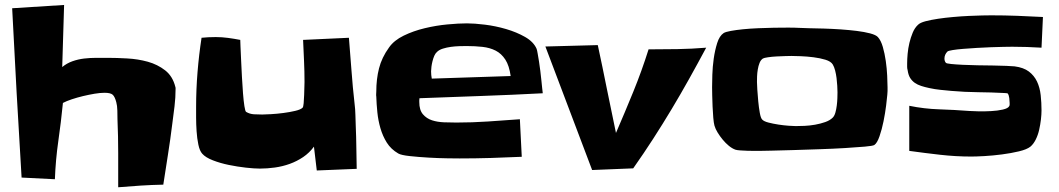

<svg xmlns="http://www.w3.org/2000/svg" viewBox="-20 -748 4378 794"><path d="M706.1 -380.9Q706.1 -344.7 701.7 -308.1Q697.3 -271.5 692.4 -235.4Q684.6 -171.9 674.8 -109.9Q665 -47.9 655.3 15.6Q607.4 16.6 561.5 19.5Q515.6 22.5 468.8 26.4Q468.8 -44.9 468.8 -114.7Q468.8 -184.6 465.8 -254.9Q465.8 -268.6 465.3 -290Q464.8 -311.5 460.9 -325.2Q455.1 -347.7 446.3 -356Q437.5 -364.3 412.1 -364.3Q394.5 -364.3 371.1 -360.4Q347.7 -356.4 323.2 -350.6Q298.8 -344.7 276.9 -337.4Q254.9 -330.1 240.2 -322.3Q232.4 -243.2 221.2 -165Q210 -86.9 207 -6.8L69.3 -13.7Q58.6 -189.5 48.8 -363.8Q39.1 -538.1 30.3 -713.9L245.1 -727.5Q243.2 -663.1 241.2 -599.1Q239.3 -535.2 237.3 -470.7Q255.9 -486.3 279.3 -494.6Q302.7 -502.9 327.6 -505.9Q352.5 -508.8 377.9 -508.8Q403.3 -508.8 426.8 -508.8Q461.9 -508.8 506.3 -506.3Q550.8 -503.9 591.3 -492.7Q631.8 -481.4 663.1 -457Q694.3 -432.6 705.1 -388.7Q706.1 -386.7 706.1 -384.8Q706.1 -382.8 706.1 -380.9Z M1455.1 -49.8 1290 -43 1278.3 -141.6Q1259.8 -116.2 1233.9 -98.6Q1208 -81.1 1178.2 -70.3Q1148.4 -59.6 1116.7 -55.2Q1085 -50.8 1054.7 -50.8Q1031.2 -50.8 996.6 -54.7Q961.9 -58.6 926.3 -65.9Q890.6 -73.2 860.4 -85Q830.1 -96.7 816.4 -112.3Q805.7 -124 800.3 -149.9Q794.9 -175.8 793 -205.1Q791 -234.4 791 -261.7Q791 -289.1 791 -305.7Q791 -378.9 796.9 -450.2Q802.7 -521.5 813.5 -591.8Q840.8 -594.7 872.1 -594.7Q897.5 -594.7 922.9 -591.3Q948.2 -587.9 973.6 -583Q973.6 -578.1 974.6 -554.7Q975.6 -531.2 977.1 -499Q978.5 -466.8 980.5 -430.2Q982.4 -393.6 984.9 -362.3Q987.3 -331.1 990.7 -309.1Q994.1 -287.1 998 -285.2Q1012.7 -276.4 1030.3 -275.4Q1047.9 -274.4 1064.5 -274.4Q1076.2 -274.4 1101.1 -275.9Q1126 -277.3 1152.3 -280.8Q1178.7 -284.2 1201.2 -289.6Q1223.6 -294.9 1231.4 -302.7Q1234.4 -305.7 1235.8 -321.3Q1237.3 -336.9 1237.8 -355.5Q1238.3 -374 1238.8 -390.1Q1239.3 -406.2 1239.3 -409.2Q1239.3 -453.1 1237.3 -496.1Q1235.4 -539.1 1233.4 -583L1422.9 -591.8Q1428.7 -523.4 1433.6 -455.6Q1438.5 -387.7 1446.3 -319.3Q1449.2 -296.9 1449.7 -273.4Q1450.2 -250 1451.2 -226.6Q1453.1 -182.6 1453.6 -138.7Q1454.1 -94.7 1455.1 -49.8Z M2224.6 -362.3Q2096.7 -355.5 1969.7 -351.1Q1842.8 -346.7 1714.8 -341.8Q1713.9 -337.9 1713.9 -334Q1713.9 -330.1 1713.9 -326.2Q1713.9 -293 1729 -275.4Q1744.1 -257.8 1766.6 -250.5Q1789.1 -243.2 1816.4 -242.2Q1843.8 -241.2 1867.2 -241.2Q1932.6 -241.2 1998 -245.6Q2063.5 -250 2129.9 -254.9L2137.7 -99.6Q2073.2 -96.7 2009.3 -94.7Q1945.3 -92.8 1880.9 -92.8Q1867.2 -92.8 1830.6 -93.3Q1793.9 -93.8 1752.4 -96.2Q1710.9 -98.6 1674.8 -102.5Q1638.7 -106.4 1627 -113.3Q1596.7 -130.9 1579.6 -158.2Q1562.5 -185.5 1553.2 -217.8Q1543.9 -250 1540.5 -283.7Q1537.1 -317.4 1536.1 -348.6Q1535.2 -353.5 1535.6 -358.9Q1536.1 -364.3 1536.1 -369.1Q1536.1 -420.9 1547.4 -465.3Q1558.6 -509.8 1588.9 -551.8Q1609.4 -581.1 1649.4 -600.6Q1689.5 -620.1 1736.3 -631.3Q1783.2 -642.6 1830.1 -647Q1877 -651.4 1911.1 -651.4Q1941.4 -651.4 1985.4 -646Q2029.3 -640.6 2072.8 -627.9Q2116.2 -615.2 2151.4 -595.2Q2186.5 -575.2 2199.2 -545.9Q2201.2 -540 2203.6 -525.9Q2206.1 -511.7 2209 -493.7Q2211.9 -475.6 2214.4 -455.1Q2216.8 -434.6 2218.8 -416Q2220.7 -397.5 2222.2 -382.8Q2223.6 -368.2 2224.6 -362.3ZM2091.8 -433.6Q2085.9 -476.6 2069.8 -501.5Q2053.7 -526.4 2029.8 -538.6Q2005.9 -550.8 1975.1 -554.2Q1944.3 -557.6 1909.2 -557.6Q1897.5 -557.6 1879.9 -557.1Q1862.3 -556.6 1844.7 -554.2Q1827.1 -551.8 1811.5 -546.9Q1795.9 -542 1787.1 -533.2Q1780.3 -527.3 1775.9 -517.1Q1771.5 -506.8 1768.6 -495.1Q1765.6 -483.4 1764.2 -472.2Q1762.7 -460.9 1762.7 -453.1Q1762.7 -437.5 1765.6 -422.9Z M2900.4 -550.8Q2864.3 -483.4 2829.1 -420.4Q2793.9 -357.4 2757.3 -296.4Q2720.7 -235.4 2681.6 -174.8Q2642.6 -114.3 2598.6 -51.8L2428.7 -44.9L2235.4 -555.7L2452.1 -561.5Q2471.7 -470.7 2489.7 -380.4Q2507.8 -290 2527.3 -198.2Q2564.5 -284.2 2599.1 -369.1Q2633.8 -454.1 2662.1 -543.9Q2722.7 -543.9 2781.2 -544.9Q2839.8 -545.9 2900.4 -550.8Z M3650.4 -386.7Q3650.4 -378.9 3650.4 -371.6Q3650.4 -364.3 3649.4 -356.4Q3648.4 -342.8 3644.5 -311.5Q3640.6 -280.3 3633.8 -246.6Q3627 -212.9 3617.2 -184.6Q3607.4 -156.2 3595.7 -148.4Q3589.8 -144.5 3556.2 -141.6Q3522.5 -138.7 3474.1 -135.7Q3425.8 -132.8 3369.1 -130.9Q3312.5 -128.9 3261.2 -127.4Q3210 -126 3171.4 -125Q3132.8 -124 3120.1 -124Q3114.3 -124 3100.1 -124Q3085.9 -124 3070.3 -124.5Q3054.7 -125 3041 -126Q3027.3 -127 3021.5 -128.9Q3007.8 -133.8 2994.1 -145Q2980.5 -156.2 2968.8 -170.4Q2957 -184.6 2947.8 -199.7Q2938.5 -214.8 2934.6 -228.5Q2931.6 -239.3 2929.7 -261.2Q2927.7 -283.2 2926.8 -307.1Q2925.8 -331.1 2925.3 -353.5Q2924.8 -376 2924.8 -387.7Q2924.8 -406.2 2925.8 -439Q2926.8 -471.7 2931.6 -505.9Q2936.5 -540 2945.8 -569.8Q2955.1 -599.6 2972.7 -611.3Q2980.5 -616.2 3002 -620.1Q3023.4 -624 3052.7 -627Q3082 -629.9 3115.2 -631.3Q3148.4 -632.8 3180.2 -633.3Q3211.9 -633.8 3239.3 -633.8Q3266.6 -633.8 3283.2 -632.8Q3297.9 -631.8 3325.2 -631.3Q3352.5 -630.9 3386.2 -629.9Q3419.9 -628.9 3456.1 -626.5Q3492.2 -624 3523.4 -620.1Q3554.7 -616.2 3578.6 -609.9Q3602.5 -603.5 3610.4 -594.7Q3623 -581.1 3630.9 -553.7Q3638.7 -526.4 3643.1 -495.6Q3647.5 -464.8 3648.9 -435.1Q3650.4 -405.3 3650.4 -386.7ZM3443.4 -366.2Q3443.4 -377.9 3442.4 -393.6Q3441.4 -409.2 3439.5 -425.3Q3437.5 -441.4 3433.6 -456.5Q3429.7 -471.7 3423.8 -481.4Q3416 -494.1 3393.6 -501Q3371.1 -507.8 3344.2 -511.2Q3317.4 -514.6 3291.5 -515.6Q3265.6 -516.6 3252.9 -516.6Q3246.1 -516.6 3228.5 -516.1Q3210.9 -515.6 3191.9 -514.6Q3172.9 -513.7 3156.2 -511.2Q3139.6 -508.8 3134.8 -505.9Q3126 -500 3121.1 -487.8Q3116.2 -475.6 3113.8 -460.9Q3111.3 -446.3 3110.8 -432.1Q3110.4 -418 3110.4 -409.2Q3110.4 -400.4 3111.8 -377.4Q3113.3 -354.5 3115.7 -328.6Q3118.2 -302.7 3122.1 -281.2Q3126 -259.8 3131.8 -253.9Q3138.7 -246.1 3157.7 -241.2Q3176.8 -236.3 3198.7 -232.9Q3220.7 -229.5 3241.2 -228Q3261.7 -226.6 3270.5 -226.6Q3286.1 -226.6 3307.6 -227.5Q3329.1 -228.5 3351.1 -232.4Q3373 -236.3 3392.6 -243.2Q3412.1 -250 3423.8 -261.7Q3430.7 -268.6 3434.6 -282.2Q3438.5 -295.9 3440.4 -311.5Q3442.4 -327.1 3442.9 -342.3Q3443.4 -357.4 3443.4 -366.2Z M4293 -677.7 4287.1 -550.8Q4256.8 -552.7 4226.6 -553.7Q4196.3 -554.7 4166 -554.7Q4153.3 -554.7 4129.9 -554.2Q4106.4 -553.7 4077.6 -552.7Q4048.8 -551.8 4018.6 -549.8Q3988.3 -547.9 3962.9 -545.9Q3937.5 -543.9 3919.9 -541Q3902.3 -538.1 3898.4 -535.2Q3885.7 -522.5 3885.7 -505.9Q3885.7 -495.1 3891.6 -488.3Q3893.6 -485.4 3913.1 -483.4Q3932.6 -481.4 3960.9 -480Q3989.3 -478.5 4022.9 -478Q4056.6 -477.5 4087.4 -477.1Q4118.2 -476.6 4142.1 -475.6Q4166 -474.6 4175.8 -473.6Q4212.9 -468.8 4234.9 -452.1Q4256.8 -435.5 4268.6 -410.6Q4280.3 -385.7 4283.7 -354.5Q4287.1 -323.2 4287.1 -291Q4287.1 -275.4 4284.7 -253.9Q4282.2 -232.4 4277.3 -210.9Q4272.5 -189.5 4263.2 -170.9Q4253.9 -152.3 4241.2 -141.6Q4226.6 -129.9 4193.8 -122.1Q4161.1 -114.3 4123.5 -109.4Q4085.9 -104.5 4050.8 -102.5Q4015.6 -100.6 3997.1 -100.6Q3932.6 -100.6 3868.2 -107.9Q3803.7 -115.2 3740.2 -124V-310.5Q3801.8 -297.9 3863.8 -295.9Q3925.8 -293.9 3988.3 -289.1Q4001 -288.1 4026.9 -287.6Q4052.7 -287.1 4079.1 -288.6Q4105.5 -290 4127 -294.9Q4148.4 -299.8 4153.3 -308.6Q4155.3 -311.5 4155.3 -315.4Q4155.3 -319.3 4155.3 -322.3Q4155.3 -330.1 4153.8 -342.3Q4152.3 -354.5 4147.5 -361.3Q4146.5 -362.3 4140.6 -362.8Q4134.8 -363.3 4133.8 -363.3Q4079.1 -366.2 4024.4 -366.7Q3969.7 -367.2 3914.1 -372.1Q3891.6 -374 3868.7 -376.5Q3845.7 -378.9 3823.2 -383.8Q3804.7 -387.7 3789.6 -392.6Q3774.4 -397.5 3763.2 -405.3Q3752 -413.1 3744.1 -425.3Q3736.3 -437.5 3733.4 -458Q3731.4 -464.8 3731.4 -471.2Q3731.4 -477.5 3731.4 -485.4Q3731.4 -502.9 3733.4 -525.4Q3735.4 -547.9 3740.7 -570.3Q3746.1 -592.8 3754.4 -612.8Q3762.7 -632.8 3776.4 -645.5Q3785.2 -654.3 3807.6 -660.2Q3830.1 -666 3859.4 -670.4Q3888.7 -674.8 3921.9 -677.7Q3955.1 -680.7 3985.8 -682.1Q4016.6 -683.6 4041.5 -684.1Q4066.4 -684.6 4079.1 -684.6Q4133.8 -684.6 4187 -682.6Q4240.2 -680.7 4293 -677.7Z"/></svg>

Font: Slackey
Style: Regular
Weight: 400
Designer: Squid
Foundry: Font Diner, Inc DBA Sideshow
Version: Version 1.001